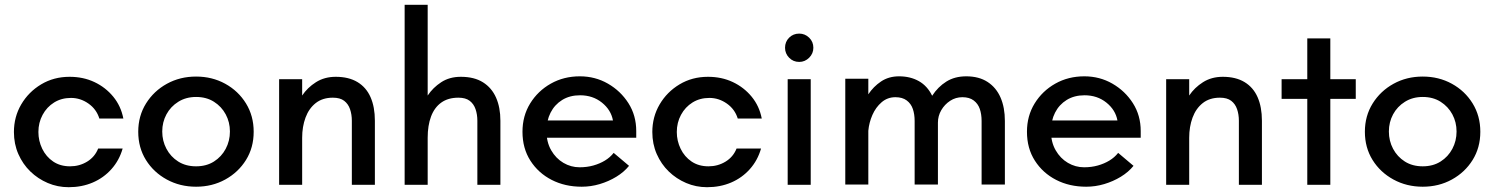

<svg xmlns="http://www.w3.org/2000/svg" viewBox="-20 -770 6227 800"><path d="M266 10Q220 10 179 -7.5Q138 -25 106.5 -55.5Q75 -86 56.5 -128Q38 -170 38 -220Q38 -283 68.5 -335Q99 -387 151.5 -418.5Q204 -450 270 -450Q327 -450 373.5 -428Q420 -406 452 -367Q484 -328 494 -276H394Q382 -315 348.5 -338.5Q315 -362 276 -362Q236 -362 205.5 -343Q175 -324 157.5 -291.5Q140 -259 140 -220Q140 -183 156 -150Q172 -117 201.5 -97Q231 -77 272 -77Q311 -77 343 -96.5Q375 -116 389 -151H491Q477 -102 444.5 -65.5Q412 -29 366.5 -9.5Q321 10 266 10Z M797 8Q730 8 675 -22Q620 -52 588 -103.5Q556 -155 556 -221Q556 -287 588.5 -339Q621 -391 675.5 -421Q730 -451 797 -451Q864 -451 918.5 -421Q973 -391 1005 -339Q1037 -287 1037 -221Q1037 -155 1005 -103.5Q973 -52 918.5 -22Q864 8 797 8ZM797 -77Q840 -77 871.5 -97Q903 -117 920.5 -150Q938 -183 938 -222Q938 -261 920.5 -293.5Q903 -326 871.5 -346Q840 -366 797 -366Q755 -366 723 -346Q691 -326 673.5 -293.5Q656 -261 656 -222Q656 -183 673.5 -150Q691 -117 722.5 -97Q754 -77 797 -77Z M1143 0V-440H1239V-372Q1261 -405 1296.5 -427.5Q1332 -450 1379 -450Q1433 -450 1469.5 -428Q1506 -406 1524 -365Q1542 -324 1542 -267V0H1446V-267Q1446 -293 1438.5 -315Q1431 -337 1414 -350Q1397 -363 1367 -363Q1324 -363 1295.5 -340.5Q1267 -318 1253 -280Q1239 -242 1239 -196V0Z M1666 0V-750H1762V-372Q1784 -405 1818.5 -427.5Q1853 -450 1900 -450Q1956 -450 1992.5 -427Q2029 -404 2047 -363Q2065 -322 2065 -267V0H1969V-267Q1969 -293 1961.5 -315Q1954 -337 1937 -350Q1920 -363 1890 -363Q1847 -363 1818.5 -342.5Q1790 -322 1776 -284.5Q1762 -247 1762 -196V0Z M2404 8Q2334 8 2278.5 -20.5Q2223 -49 2190 -100.5Q2157 -152 2157 -221Q2157 -287 2189 -339Q2221 -391 2275 -421.5Q2329 -452 2396 -452Q2460 -452 2513 -421.5Q2566 -391 2598.5 -340Q2631 -289 2631 -224V-196H2230V-268H2534Q2526 -312 2488 -342.5Q2450 -373 2397 -373Q2354 -373 2322.5 -353.5Q2291 -334 2274 -300.5Q2257 -267 2257 -224Q2257 -178 2276.5 -144Q2296 -110 2327.5 -91.5Q2359 -73 2395 -73Q2426 -73 2452.5 -80.5Q2479 -88 2500.5 -101Q2522 -114 2537 -133L2601 -79Q2580 -53 2548 -33.5Q2516 -14 2479 -3Q2442 8 2404 8Z M2926 10Q2880 10 2839 -7.5Q2798 -25 2766.5 -55.5Q2735 -86 2716.5 -128Q2698 -170 2698 -220Q2698 -283 2728.5 -335Q2759 -387 2811.5 -418.5Q2864 -450 2930 -450Q2987 -450 3033.5 -428Q3080 -406 3112 -367Q3144 -328 3154 -276H3054Q3042 -315 3008.5 -338.5Q2975 -362 2936 -362Q2896 -362 2865.5 -343Q2835 -324 2817.5 -291.5Q2800 -259 2800 -220Q2800 -183 2816 -150Q2832 -117 2861.5 -97Q2891 -77 2932 -77Q2971 -77 3003 -96.5Q3035 -116 3049 -151H3151Q3137 -102 3104.5 -65.5Q3072 -29 3026.5 -9.5Q2981 10 2926 10Z M3262 0V-440H3358V0ZM3310 -512Q3285 -512 3268 -529.5Q3251 -547 3251 -571Q3251 -596 3268 -613Q3285 -630 3310 -630Q3334 -630 3351.5 -613Q3369 -596 3369 -571Q3369 -547 3351.5 -529.5Q3334 -512 3310 -512Z M3502 -1V-442H3598V-377Q3619 -409 3651 -430.5Q3683 -452 3726 -452Q3773 -452 3808.5 -432Q3844 -412 3864 -371Q3888 -408 3923 -430Q3958 -452 4006 -452Q4059 -452 4095 -428.5Q4131 -405 4149 -363.5Q4167 -322 4167 -266V-1H4070V-266Q4070 -294 4062.5 -316Q4055 -338 4037 -351.5Q4019 -365 3990 -365Q3962 -365 3939 -350Q3916 -335 3902 -311Q3888 -287 3888 -259V-1H3791V-266Q3791 -294 3783.5 -316Q3776 -338 3758 -351.5Q3740 -365 3711 -365Q3678 -365 3653.5 -344Q3629 -323 3615 -291Q3601 -259 3598 -225V-1Z M4506 8Q4436 8 4380.5 -20.5Q4325 -49 4292 -100.5Q4259 -152 4259 -221Q4259 -287 4291 -339Q4323 -391 4377 -421.5Q4431 -452 4498 -452Q4562 -452 4615 -421.5Q4668 -391 4700.5 -340Q4733 -289 4733 -224V-196H4332V-268H4636Q4628 -312 4590 -342.5Q4552 -373 4499 -373Q4456 -373 4424.5 -353.5Q4393 -334 4376 -300.5Q4359 -267 4359 -224Q4359 -178 4378.5 -144Q4398 -110 4429.5 -91.5Q4461 -73 4497 -73Q4528 -73 4554.5 -80.5Q4581 -88 4602.5 -101Q4624 -114 4639 -133L4703 -79Q4682 -53 4650 -33.5Q4618 -14 4581 -3Q4544 8 4506 8Z M4839 0V-440H4935V-372Q4957 -405 4992.5 -427.5Q5028 -450 5075 -450Q5129 -450 5165.5 -428Q5202 -406 5220 -365Q5238 -324 5238 -267V0H5142V-267Q5142 -293 5134.5 -315Q5127 -337 5110 -350Q5093 -363 5063 -363Q5020 -363 4991.5 -340.5Q4963 -318 4949 -280Q4935 -242 4935 -196V0Z M5427 0V-358H5320V-440H5427V-610H5523V-440H5629V-358H5523V0Z M5908 8Q5841 8 5786 -22Q5731 -52 5699 -103.5Q5667 -155 5667 -221Q5667 -287 5699.5 -339Q5732 -391 5786.5 -421Q5841 -451 5908 -451Q5975 -451 6029.5 -421Q6084 -391 6116 -339Q6148 -287 6148 -221Q6148 -155 6116 -103.5Q6084 -52 6029.5 -22Q5975 8 5908 8ZM5908 -77Q5951 -77 5982.5 -97Q6014 -117 6031.5 -150Q6049 -183 6049 -222Q6049 -261 6031.5 -293.5Q6014 -326 5982.5 -346Q5951 -366 5908 -366Q5866 -366 5834 -346Q5802 -326 5784.5 -293.5Q5767 -261 5767 -222Q5767 -183 5784.5 -150Q5802 -117 5833.5 -97Q5865 -77 5908 -77Z"/></svg>

Font: Teachers Medium
Style: Regular
Weight: 500
Designer: Alfredo Marco Pradil, Chank Diesel
Version: Version 1.001